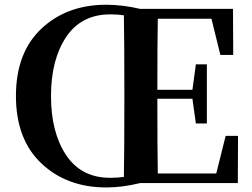

<svg xmlns="http://www.w3.org/2000/svg" viewBox="-20 -780 1074 818"><path d="M509.8 -345.7V-394.5Q509.8 -608.4 507.8 -714.8Q483.4 -718.8 450.2 -718.8Q326.2 -718.8 261.7 -622.1Q197.3 -525.4 197.3 -371.1Q197.3 -215.8 261.7 -119.1Q326.2 -22.5 449.2 -22.5Q483.4 -22.5 507.8 -26.4Q509.8 -131.8 509.8 -345.7ZM941.4 -201.2H994.1L993.2 0H577.1Q501 18.6 432.6 18.6Q264.6 18.6 156.2 -84Q47.9 -186.5 47.9 -371.1Q47.9 -555.7 156.2 -657.7Q264.6 -759.8 432.6 -759.8Q502 -759.8 577.1 -742.2H972.7L973.6 -545.9H918.9L880.9 -700.2H652.3Q650.4 -602.5 650.4 -397.5H799.8L814.5 -505.9H861.3V-253.9H814.5L799.8 -359.4H650.4Q650.4 -142.6 652.3 -41H901.4Z"/></svg>

Font: GenRyuMin TW TTF Bold
Style: Regular
Weight: 700
Version: Version 1.300